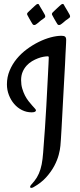

<svg xmlns="http://www.w3.org/2000/svg" viewBox="-20 -876 400 959"><path d="M310.5 -676.8Q310.5 -673.8 310.1 -662.6Q309.6 -651.4 308.8 -636.2Q308.1 -621.1 307.1 -604.5Q306.2 -587.9 305.7 -573.2Q305.7 -569.8 304.7 -552Q303.7 -534.2 302.2 -506.8Q300.8 -479.5 298.8 -444.8Q296.9 -410.2 294.9 -373.5Q293 -336.9 291 -300.5Q289.1 -264.2 287.4 -233.6Q285.6 -203.1 284.2 -180.4Q282.7 -157.7 281.7 -147.9Q280.3 -128.9 273.2 -102.3Q266.1 -75.7 251 -47.1Q235.8 -18.6 210.9 9.3Q186 37.1 147.9 58.6Q145.5 60.1 142.3 61.3Q139.2 62.5 136.7 62.5Q130.4 62.5 130.4 57.1Q130.4 52.7 135.7 46.9Q152.8 28.8 164.1 10.3Q175.3 -8.3 182.1 -30.8Q189 -53.2 192.4 -82Q195.8 -110.8 198.2 -149.9Q201.2 -184.6 204.6 -236.3Q207.5 -280.3 211.4 -346.7Q215.3 -413.1 219.7 -504.9Q220.2 -516.6 220.9 -529.8Q221.7 -543 222.2 -554.9Q222.7 -566.9 223.1 -576.2Q223.6 -585.4 223.6 -589.4Q223.6 -594.7 218.3 -594.7Q210.4 -594.7 197.5 -592.5Q184.6 -590.3 169.7 -584.7Q154.8 -579.1 139.9 -570.3Q125 -561.5 112.8 -548.1Q100.6 -534.7 93 -516.8Q85.4 -499 85.4 -475.6Q85.4 -452.6 91.1 -433.6Q96.7 -414.6 104.7 -398.9Q112.8 -383.3 122.6 -370.8Q132.3 -358.4 140.4 -349.4Q148.4 -340.3 154.1 -334.2Q159.7 -328.1 159.7 -325.2Q159.7 -320.8 154.8 -317.9Q149.9 -314.9 137.7 -314.9Q112.3 -314.9 89.8 -326.2Q67.4 -337.4 50.8 -356.7Q34.2 -376 24.4 -401.4Q14.6 -426.8 14.6 -454.6Q14.6 -491.2 28.1 -523.4Q41.5 -555.7 63.7 -582.5Q85.9 -609.4 114.7 -630.6Q143.6 -651.9 173.8 -666.7Q204.1 -681.6 233.6 -689.5Q263.2 -697.3 287.6 -697.3Q300.3 -697.3 305.4 -692.6Q310.5 -688 310.5 -676.8ZM204.6 -800.8Q206.1 -797.9 206.1 -794.9Q206.1 -790 202.9 -787.4Q199.7 -784.7 194.8 -781.2Q183.6 -773.9 177.5 -768.1Q171.4 -762.2 165 -757.8Q160.6 -754.4 157.5 -752.7Q154.3 -751 150.4 -751Q145.5 -751 142.8 -755.4Q140.1 -759.8 136.2 -766.1Q130.9 -774.4 126.2 -783.4Q121.6 -792.5 118.7 -797.4Q117.2 -799.8 116.2 -801.8Q115.2 -803.7 115.2 -806.2Q115.2 -810.1 119.6 -814.5Q121.6 -816.4 127.4 -822Q133.3 -827.6 140.1 -834Q147 -840.3 152.8 -845.7Q158.7 -851.1 160.6 -852.5Q162.6 -854 164.8 -855.2Q167 -856.4 169.4 -856.4Q173.3 -856.4 174.8 -852.5Q175.8 -850.1 180.4 -842.5Q185.1 -835 190.2 -826.2Q195.3 -817.4 199.5 -810.1Q203.6 -802.7 204.6 -800.8ZM328.6 -800.8Q330.1 -797.9 330.1 -794.9Q330.1 -790 326.9 -787.4Q323.7 -784.7 318.8 -781.2Q307.6 -773.9 301.5 -768.1Q295.4 -762.2 289.1 -757.8Q284.7 -754.4 281.5 -752.7Q278.3 -751 274.4 -751Q269.5 -751 266.8 -755.4Q264.2 -759.8 260.3 -766.1Q254.9 -774.4 250.2 -783.4Q245.6 -792.5 242.7 -797.4Q241.2 -799.8 240.2 -801.8Q239.3 -803.7 239.3 -806.2Q239.3 -810.1 243.7 -814.5Q245.6 -816.4 251.5 -822Q257.3 -827.6 264.2 -834Q271 -840.3 276.9 -845.7Q282.7 -851.1 284.7 -852.5Q286.6 -854 288.8 -855.2Q291 -856.4 293.5 -856.4Q297.4 -856.4 298.8 -852.5Q299.8 -850.1 304.4 -842.5Q309.1 -835 314.2 -826.2Q319.3 -817.4 323.5 -810.1Q327.6 -802.7 328.6 -800.8Z"/></svg>

Font: Engagement
Style: Regular
Weight: 400
Designer: Astigmatic (AOETI)
Foundry: Astigmatic (AOETI)
Version: Version 1.000